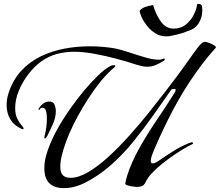

<svg xmlns="http://www.w3.org/2000/svg" viewBox="-20 -946 1130 987"><path d="M309 21Q208 21 208 -81Q208 -112 216.5 -144Q225 -176 237 -204Q250 -236 266.5 -267Q283 -298 301 -327Q319 -356 348 -397Q377 -438 412 -480Q447 -522 482.5 -556.5Q518 -591 548 -607Q552 -609 556 -610Q560 -611 564 -611Q566 -611 569.5 -610.5Q573 -610 573 -607Q573 -605 571 -603Q569 -601 567 -599Q533 -571 499.5 -530Q466 -489 435.5 -442Q405 -395 379.5 -348Q354 -301 337 -261Q327 -238 316 -207.5Q305 -177 297.5 -146Q290 -115 290 -89Q290 -61 302 -46.5Q314 -32 343 -32Q384 -32 434 -61.5Q484 -91 537.5 -140Q591 -189 644 -248Q697 -307 744.5 -366.5Q792 -426 830.5 -476Q869 -526 892 -557Q909 -580 926 -603.5Q943 -627 959 -650Q966 -659 979.5 -678.5Q993 -698 1007.5 -714.5Q1022 -731 1034 -731Q1039 -731 1052 -726.5Q1065 -722 1077 -715.5Q1089 -709 1090 -703Q1090 -701 1089 -700Q1079 -689 1069 -677.5Q1059 -666 1050 -655Q1034 -636 1018.5 -615.5Q1003 -595 989 -575Q922 -481 868.5 -379Q815 -277 770 -171Q766 -161 760.5 -146Q755 -131 755 -119Q755 -106 765 -106Q774 -106 785.5 -113Q797 -120 804 -125Q839 -149 874 -171Q909 -193 948 -209Q949 -209 957 -212Q965 -215 966 -215Q971 -215 973 -207Q948 -196 915 -175.5Q882 -155 848 -130.5Q814 -106 786 -80.5Q758 -55 742 -33Q737 -26 733.5 -19.5Q730 -13 726 -5Q719 8 707.5 11.5Q696 15 682 15Q678 15 664 13Q650 11 637 7.5Q624 4 624 -2Q624 -7 628 -22Q632 -37 633 -41Q655 -111 696 -184Q737 -257 784.5 -327Q832 -397 871 -459Q874 -464 878.5 -471.5Q883 -479 883 -484Q883 -489 877 -489Q873 -489 869.5 -488Q866 -487 862 -487Q817 -423 768 -353.5Q719 -284 665 -217.5Q611 -151 548.5 -96Q486 -41 414 -5Q390 7 363 14Q336 21 309 21ZM96 -282 92 -283Q53 -300 33.5 -332Q14 -364 14 -406Q14 -438 25 -471Q48 -538 90.5 -583.5Q133 -629 190 -656.5Q247 -684 311 -696Q375 -708 440 -708Q500 -708 560 -699Q595 -693 638.5 -678.5Q682 -664 724.5 -651.5Q767 -639 798 -639Q807 -639 813.5 -642Q820 -645 824 -645Q827 -645 827 -643Q827 -636 819 -632Q800 -620 780 -611.5Q760 -603 737 -603Q723 -603 709.5 -606Q696 -609 683 -613Q638 -628 580.5 -643.5Q523 -659 465 -669.5Q407 -680 360 -680Q314 -680 270.5 -668Q227 -656 189 -628Q155 -603 125 -563.5Q95 -524 76.5 -479Q58 -434 58 -390Q58 -357 69 -335.5Q80 -314 90.5 -302.5Q101 -291 101 -287Q101 -280 96 -282ZM211 -234Q208 -234 208 -238Q208 -241 208.5 -244Q209 -247 210 -250Q221 -294 221 -336Q221 -344 220 -357Q219 -370 214.5 -381Q210 -392 199 -392Q189 -392 186.5 -386.5Q184 -381 180 -381Q178 -381 178 -383L179 -387Q187 -402 201.5 -413Q216 -424 233 -424Q254 -424 260.5 -407.5Q267 -391 267 -374Q267 -343 252.5 -310Q238 -277 224 -249Q223 -246 218.5 -240Q214 -234 211 -234ZM836 -759Q803 -759 777.5 -775.5Q752 -792 734 -815.5Q716 -839 707 -860Q698 -881 698 -891Q707 -903 726 -910Q745 -917 767 -920Q782 -869 808 -834Q834 -799 872 -799Q911 -799 937 -821Q963 -843 977 -872Q991 -901 993 -923Q996 -926 1001 -926Q1010 -926 1017 -919Q1020 -906 1020 -892Q1020 -858 1002.5 -828.5Q985 -799 950 -788Q930 -780 917.5 -776Q905 -772 892.5 -769Q880 -766 860 -762Q848 -759 836 -759Z"/></svg>

Font: My Soul
Style: Regular
Weight: 400
Designer: Robert E. Leuschke
Foundry: Robert E. Leuschke
Version: Version 1.010; ttfautohint (v1.8.4.7-5d5b)